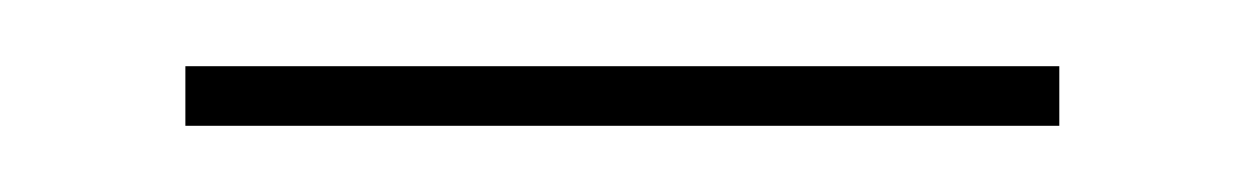

<svg xmlns="http://www.w3.org/2000/svg" viewBox="-20 -620 376 58"><path d="M36 -582V-600H300V-582Z"/></svg>

Font: Montagu Slab 144pt Thin
Style: Regular
Weight: 250
Version: Version 1.000